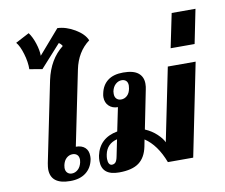

<svg xmlns="http://www.w3.org/2000/svg" viewBox="-92 -1003 1323 1128"><g transform="rotate(-10 569.0 -439.0)"><path d="M122 -81Q122 -92 126 -116L224 -595Q250 -715 332 -779Q330 -784 323.5 -791Q317 -798 312 -800L191 -666L115 -679Q116 -721 101 -771.5Q86 -822 66 -845L148 -888Q168 -861 181.5 -819.5Q195 -778 195 -745L319 -888Q371 -886 423 -855Q475 -824 491 -785Q417 -730 396 -628L305 -183Q340 -183 359.5 -165Q379 -147 379 -114Q379 -100 377 -92Q367 -44 331.5 -17Q296 10 239 10Q122 10 122 -81ZM314 -88Q316 -100 316 -103Q316 -123 305.5 -133Q295 -143 278 -143Q258 -143 242 -129Q226 -115 220 -88Q218 -76 218 -72Q218 -53 228.5 -42.5Q239 -32 255 -32Q275 -32 291.5 -46.5Q308 -61 314 -88Z M1085 -553 973 0H822Q781 -108 710 -155L702 -114Q689 -50 648.5 -20Q608 10 530 10Q427 10 427 -76Q427 -92 430 -108Q452 -209 560 -229L589 -369Q556 -369 535.5 -389Q515 -409 515 -441Q515 -452 518 -464Q528 -512 562 -538Q596 -564 654 -564Q715 -564 743.5 -541Q772 -518 772 -477Q772 -458 768 -442L722 -212Q762 -195 791 -167.5Q820 -140 830 -117L919 -553ZM578 -450Q578 -431 588.5 -420.5Q599 -410 616 -410Q636 -410 651.5 -424Q667 -438 672 -465Q674 -477 674 -483Q674 -502 664 -511.5Q654 -521 638 -521Q618 -521 601.5 -506.5Q585 -492 579 -465Q578 -460 578 -450ZM531 -86 551 -184Q489 -169 476 -107Q473 -92 473 -81Q473 -63 479 -52.5Q485 -42 496 -42Q509 -42 517.5 -51Q526 -60 531 -86Z M996 -859H1138L1097 -656H954Z"/></g></svg>

Font: Trirong ExtraBold
Style: Italic
Weight: 800
Italic angle: -12°
Designer: Katatrad Team
Foundry: CadsonDemak
Version: Version 1.001